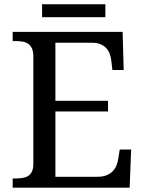

<svg xmlns="http://www.w3.org/2000/svg" viewBox="-20 -860 663 880"><path d="M233.9 -49.8H426.8Q450.7 -49.8 467.5 -56.4Q484.4 -63 495.6 -74.2Q506.8 -85.4 513.2 -100.3Q519.5 -115.2 522 -131.8L528.8 -174.8H581.1L574.2 0H38.1V-42H50.8Q67.4 -42 82.3 -44.2Q97.2 -46.4 108.4 -53.2Q119.6 -60.1 126.2 -73.5Q132.8 -86.9 132.8 -108.9V-600.1Q132.8 -623.5 126.5 -637.7Q120.1 -651.9 108.9 -659.4Q97.7 -667 82.8 -669.4Q67.9 -671.9 50.8 -671.9H38.1V-713.9H542L546.9 -539.1H495.1L490.2 -582Q488.3 -598.6 482.7 -613.5Q477.1 -628.4 466.6 -639.6Q456.1 -650.9 440.2 -657.5Q424.3 -664.1 401.9 -664.1H233.9V-397.9H475.1V-349.1H233.9ZM462.9 -781.2H172.9V-840.3H462.9Z"/></svg>

Font: Droid Serif
Style: Regular
Weight: 400
Designer: Monotype Design team
Foundry: Monotype Imaging Inc.
Version: Version 1.03